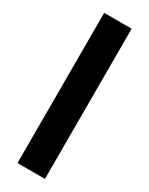

<svg xmlns="http://www.w3.org/2000/svg" viewBox="-187 -737 602 775"><g transform="rotate(30 114.0 -350.0)"><path d="M50 0V-700H178V0Z"/></g></svg>

Font: Jockey One
Style: Regular
Weight: 400
Designer: TypeTogether
Foundry: TypeTogether
Version: Version 1.002